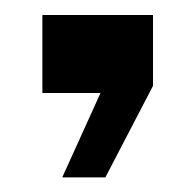

<svg xmlns="http://www.w3.org/2000/svg" viewBox="-20 -124 260 256"><path d="M63 112.5 114 0H36.5V-104H184V-9.5L120.5 112.5Z"/></svg>

Font: Big Shoulders Text Thin Medium
Style: Regular
Weight: 500
Version: Version 2.002